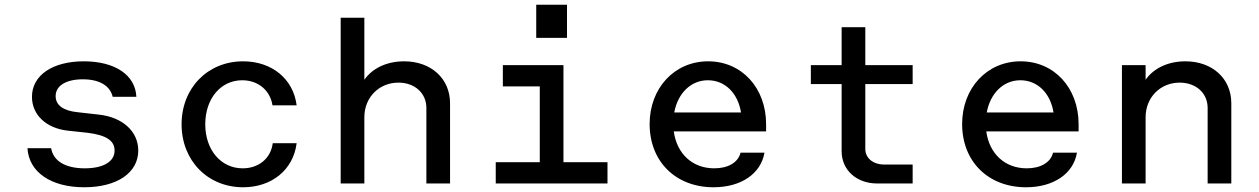

<svg xmlns="http://www.w3.org/2000/svg" viewBox="-20 -775 5320 811"><path d="M336 16C474 16 564 -45 564 -139C564 -220 498 -280 397 -291L308 -301C247 -307 215 -331 215 -369C215 -413 259 -440 330 -440C400 -440 445 -413 456 -366H556C552 -458 466 -516 334 -516C202 -516 115 -457 115 -366C115 -290 175 -233 267 -223L351 -214C429 -204 464 -181 464 -139C464 -92 416 -64 338 -64C256 -64 205 -95 196 -149H96C102 -48 195 16 336 16Z M1007 16C1128 16 1219 -58 1233 -170H1132C1124 -106 1073 -64 1005 -64C913 -64 847 -142 847 -250C847 -358 912 -436 1003 -436C1070 -436 1121 -394 1131 -330H1233C1219 -442 1128 -516 1007 -516C857 -516 747 -403 747 -250C747 -97 857 16 1007 16Z M1781 -319V0H1881V-339C1881 -443 1801 -516 1687 -516C1613 -516 1552 -486 1519 -438V-700H1419V0H1519V-280C1519 -364 1582 -427 1665 -426C1733 -425 1781 -381 1781 -319Z M2074 0H2546V-90H2360V-500H2104V-410H2260V-90H2074ZM2245 -615H2375V-755H2245Z M2994 16C3110 16 3194 -41 3209 -130H3108C3098 -89 3056 -64 2997 -64C2905 -64 2839 -125 2826 -220H3216V-250C3216 -404 3113 -516 2971 -516C2829 -516 2724 -403 2724 -251C2724 -93 2834 16 2994 16ZM2828 -300C2843 -381 2898 -436 2970 -436C3043 -436 3097 -381 3110 -300Z M3685 0H3835V-80H3715C3668 -80 3635 -107 3635 -146V-420H3835V-500H3635V-660H3535V-500H3405V-420H3535V-136C3535 -57 3598 0 3685 0Z M4314 16C4430 16 4514 -41 4529 -130H4428C4418 -89 4376 -64 4317 -64C4225 -64 4159 -125 4146 -220H4536V-250C4536 -404 4433 -516 4291 -516C4149 -516 4044 -403 4044 -251C4044 -93 4154 16 4314 16ZM4148 -300C4163 -381 4218 -436 4290 -436C4363 -436 4417 -381 4430 -300Z M5081 -319V0H5181V-339C5181 -443 5101 -516 4987 -516C4913 -516 4852 -486 4819 -438V-500H4719V0H4819V-280C4819 -364 4882 -427 4965 -426C5033 -425 5081 -381 5081 -319Z"/></svg>

Font: Uncut Plan8
Style: Regular
Weight: 400
Designer: Kasper Nordkvist
Foundry: UNCUT.wtf
Version: Version 1.002;Glyphs 3.1.2 (3151)